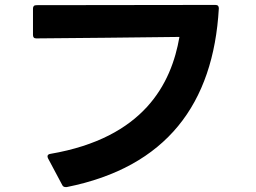

<svg xmlns="http://www.w3.org/2000/svg" viewBox="-20 -722 1040 780"><path d="M247 38H251C656 -43 847 -300 869 -688C869 -697 865 -702 855 -702L128 -701C118 -701 114 -696 114 -687V-580C114 -571 118 -566 127 -566C297 -567 526 -570 709 -572C676 -381 564 -162 185 -97C177 -96 173 -92 173 -87C173 -84 174 -82 175 -79L233 30C236 36 241 38 247 38Z"/></svg>

Font: LINE Seed JP App_OTF Bold
Style: Regular
Weight: 700
Designer: LINE & Fontrix & Fontworks
Version: Version 1.009